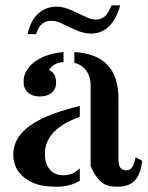

<svg xmlns="http://www.w3.org/2000/svg" viewBox="-20 -687 555 720"><path d="M279.3 -249Q148.4 -201.7 148.4 -110.8Q148.4 -74.2 166 -52Q183.6 -29.8 218.5 -29.8Q253.4 -29.8 279.3 -55.7V-9.3Q241.7 13.2 194.3 13.2Q147 13.2 118.4 3.9Q89.8 -5.4 70.3 -21.5Q29.8 -54.2 29.8 -107.9Q29.8 -218.8 226.6 -275.4Q254.4 -283.7 279.3 -290ZM163.6 -423.8Q190.4 -413.6 190.4 -377Q190.4 -353.5 173.8 -339.4Q157.2 -325.2 129.2 -325.2Q101.1 -325.2 84.7 -340.3Q68.4 -355.5 68.4 -379.4Q68.4 -403.3 79.6 -422.4Q90.8 -441.4 111.3 -456.1Q153.8 -486.8 218.3 -491.7V-454.6Q178.7 -450.7 163.6 -423.8ZM454.1 -48.3Q481 -48.3 488.3 -97.2L513.2 -84Q508.3 -36.6 487.1 -11.7Q465.8 13.2 419.4 13.2Q383.3 13.2 365.7 0Q337.4 -21.5 319.8 -64.9V-369.1Q319.8 -399.4 304 -421.6Q288.1 -443.8 258.8 -451.7V-491.7Q424.3 -482.9 424.3 -316.9V-85.9Q424.3 -48.3 454.1 -48.3ZM430.7 -667Q400.9 -561 320.3 -561Q292 -561 257.8 -577.4Q223.6 -593.8 206.3 -601.3Q189 -608.9 173.8 -608.9Q158.7 -608.9 149.2 -604.5Q139.6 -600.1 132.8 -592.8Q123 -582 115.2 -559.1H83.5Q94.7 -610.8 123.8 -636.5Q152.8 -662.1 192.9 -662.1Q220.7 -662.1 255.4 -645.5Q290 -628.9 306.9 -621.3Q323.7 -613.8 337.6 -613.8Q351.6 -613.8 360.8 -617.9Q370.1 -622.1 377 -628.9Q384.8 -637.2 398.9 -667Z"/></svg>

Font: Stardos Stencil
Style: Regular
Weight: 400
Version: Version 1.000